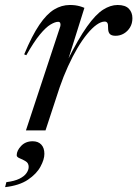

<svg xmlns="http://www.w3.org/2000/svg" viewBox="-66 -523 550 770"><path d="M176 -418Q177.5 -424.5 175.8 -430Q174 -435.5 167 -435.5Q155 -435.5 136.5 -424.5Q118 -413.5 94 -384.5Q70 -355.5 39.5 -301.5L31 -305Q62.5 -380.5 91.8 -423.5Q121 -466.5 151 -484.8Q181 -503 214 -503Q225.5 -503 235.2 -501.8Q245 -500.5 254 -498Q263 -495.5 272.5 -491.5L205 -276.5H202.5Q248 -367.5 283 -416.5Q318 -465.5 347.5 -484.2Q377 -503 405.5 -503Q436.5 -503 450.8 -488Q465 -473 465 -450Q465 -429 455.5 -413.2Q446 -397.5 430.8 -388.5Q415.5 -379.5 397.5 -379.5Q381 -379.5 374.2 -387Q367.5 -394.5 367.5 -410Q368 -426 364.5 -431.2Q361 -436.5 354 -436.5Q339.5 -436.5 321.5 -423.8Q303.5 -411 283.8 -387Q264 -363 244.5 -330Q225 -297 206.8 -257Q188.5 -217 173 -172L116.5 0H38ZM1 99.5Q1 81 18.8 62.2Q36.5 43.5 65 43.5Q87 43.5 99.5 56.8Q112 70 112 94Q112 116.5 96.2 145.5Q80.5 174.5 46 197.8Q11.5 221 -45.5 227.5L-40.5 207.5Q-8 203.5 11.8 193.8Q31.5 184 40.2 171.2Q49 158.5 49 146.5Q49 131 37 123.8Q25 116.5 13 111.8Q1 107 1 99.5Z"/></svg>

Font: Newsreader 60pt
Style: Italic
Weight: 400
Italic angle: -17°
Designer: Hugues Gentile
Foundry: Production Type
Version: Version 1.003